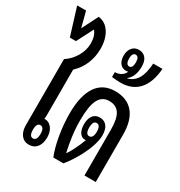

<svg xmlns="http://www.w3.org/2000/svg" viewBox="-210 -978 1050 1120"><g transform="rotate(30 315.5 -418.0)"><path d="M147 7Q114 7 95 -18Q76 -43 76 -83V-528Q118 -556 142 -598.5Q166 -641 166 -685Q166 -737 141 -765L84 -654H43L-14 -838H46L73 -734L128 -843Q175 -838 203 -795Q231 -752 231 -686Q231 -632 211 -584.5Q191 -537 153 -502V-196Q153 -183 151 -170H154Q183 -170 201.5 -145.5Q220 -121 220 -83Q220 -41 200.5 -17Q181 7 147 7ZM150 -37Q176 -37 176 -82Q176 -126 150 -126Q125 -126 125 -82Q125 -37 150 -37Z M309 0Q287 -56 275 -128.5Q263 -201 263 -271Q263 -391 305.5 -453.5Q348 -516 430 -516Q510 -516 552.5 -465.5Q595 -415 595 -319V0H519V-309Q519 -382 497 -415.5Q475 -449 428 -449Q380 -449 358 -405.5Q336 -362 336 -267Q336 -214 343 -160.5Q350 -107 361 -61H363Q373 -75 381.5 -90.5Q390 -106 400 -128Q406 -140 412 -154.5Q418 -169 423 -183Q420 -182 417 -182Q394 -182 380.5 -202.5Q367 -223 367 -258Q367 -296 383 -317Q399 -338 428 -338Q459 -338 476 -316.5Q493 -295 493 -254Q493 -226 481 -187.5Q469 -149 447 -107Q431 -76 412.5 -48Q394 -20 377 0ZM428 -212Q441 -212 447.5 -224Q454 -236 454 -256Q454 -301 428 -301Q403 -301 403 -256Q403 -212 428 -212Z M430 -574Q418 -574 403 -575Q388 -576 371 -578V-611Q392 -611 407 -619Q431 -632 437 -652Q430 -650 422 -650Q397 -650 382 -669Q367 -688 367 -721Q367 -754 384 -774Q401 -794 428 -794Q458 -794 474.5 -774Q491 -754 491 -717Q491 -649 452 -618V-615Q493 -626 514.5 -662.5Q536 -699 540 -766H602Q595 -672 551 -623Q507 -574 430 -574ZM426 -681Q449 -681 449 -721Q449 -760 426 -760Q403 -760 403 -721Q403 -703 409 -692Q415 -681 426 -681Z"/></g></svg>

Font: Noto Sans Thai Looped UI Condensed
Style: Regular
Weight: 400
Width: 3
Designer: Cadson Demak Team
Foundry: Cadson Demak Co., Ltd.
Version: Version 1.000; ttfautohint (v1.8.4.7-5d5b)